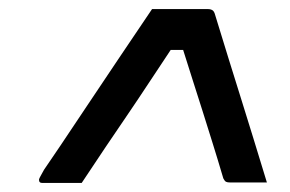

<svg xmlns="http://www.w3.org/2000/svg" viewBox="-20 -770 640 423"><path d="M315 -750Q346 -750 376.5 -750Q407 -750 438 -750Q444 -750 448 -747.5Q452 -745 454 -737Q470 -684 484 -639.5Q498 -595 511 -553Q524 -511 538 -466Q552 -421 568 -368Q547 -368 528 -368Q509 -368 487 -368Q481 -368 478 -369.5Q475 -371 472 -377Q459 -421 448 -456Q437 -491 427 -523Q417 -555 405.5 -590.5Q394 -626 380 -671L398 -660H332L370 -681Q336 -630 310 -590.5Q284 -551 260.5 -516.5Q237 -482 213 -446.5Q189 -411 160 -367H73Q70 -367 68.5 -368Q67 -369 66.5 -370.5Q66 -372 66 -375Q67 -378 69 -381.5Q71 -385 77 -396Q88 -412 113 -449Q138 -486 171.5 -536.5Q205 -587 242.5 -642.5Q280 -698 315 -750Z"/></svg>

Font: Rec Mono Linear
Style: Italic
Weight: 400
Italic angle: -10°
Monospace: yes
Version: Version 1.085; ttfautohint (v1.8.4.7-5d5b)